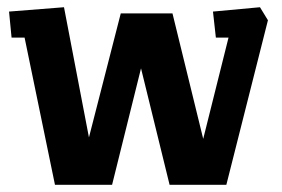

<svg xmlns="http://www.w3.org/2000/svg" viewBox="-20 -511 781 531"><path d="M132 0 48 -407H12L5 -479L157 -491L226 -131L314 -474H457L542 -127L612 -407H577L569 -479L699 -491L721 -455L606 0H449L370 -322L290 0Z"/></svg>

Font: Kreon
Style: Bold
Weight: 700
Designer: Julia Petretta
Foundry: Julia Petretta and Eli Heuer
Version: Version 2.002